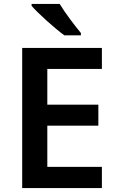

<svg xmlns="http://www.w3.org/2000/svg" viewBox="-20 -958 598 978"><path d="M284 -938H141V-928C173 -891 259 -813 308 -778H392V-790C361 -827 311 -893 284 -938ZM499 0V-108H221V-318H481V-425H221V-607H499V-714H93V0Z"/></svg>

Font: Noto Sans Ol Chiki SemiBold
Style: Regular
Weight: 600
Designer: Monotype Design Team, Lewis McGuffie
Foundry: Monotype Imaging Inc.
Version: Version 2.003